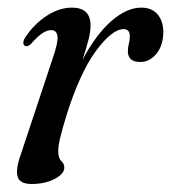

<svg xmlns="http://www.w3.org/2000/svg" viewBox="-20 -462 438 491"><path d="M46 -344Q40.5 -345 39.8 -351.2Q39 -357.5 44 -365.5Q67 -400.5 99.2 -421.5Q131.5 -442.5 164 -442.5Q211.5 -442.5 211.5 -397Q211.5 -380.5 206.2 -360Q201 -339.5 191 -309Q225.5 -374 264.8 -408.2Q304 -442.5 341.5 -442.5Q369.5 -442.5 384.2 -423.8Q399 -405 397.5 -374Q395.5 -342 378.5 -322.8Q361.5 -303.5 339 -303.5Q307 -303.5 307 -331Q307 -341 309.5 -350Q312 -359 312 -369.5Q312 -387.5 296 -387.5Q266.5 -387.5 225.2 -331.5Q184 -275.5 149.5 -165.5Q139 -130.5 134 -110.2Q129 -90 129 -75Q129 -57.5 136.8 -50.2Q144.5 -43 144.5 -33.5Q144.5 -17.5 120 -4.5Q95.5 8.5 60.5 8.5Q30.5 8.5 25 -10.5Q19.5 -29.5 34 -69.5L114.5 -312Q129 -353.5 127 -369.2Q125 -385 110.5 -385Q101 -385 89 -377.5Q77 -370 58 -348.5Q51 -342.5 46 -344Z"/></svg>

Font: Fraunces 144pt S050
Style: Italic
Weight: 400
Italic angle: -16°
Version: Version 1.000; ttfautohint (v1.8.3)